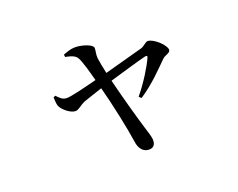

<svg xmlns="http://www.w3.org/2000/svg" viewBox="-100 -736 1201 970"><g transform="rotate(-20 500.0 -251.0)"><path d="M199 -362 188 -357C189 -338 190 -320 194 -309C205 -285 243 -254 269 -254C288 -254 300 -272 331 -285L430 -318C455 -225 486 -79 496 -8C500 29 520 56 552 56C576 56 587 42 587 17C587 -1 575 -35 568 -58C552 -110 517 -234 492 -336C564 -357 658 -385 692 -393C703 -395 707 -393 702 -382C684 -342 641 -271 593 -213L605 -202C680 -251 740 -316 776 -351C789 -365 819 -366 819 -384C819 -410 762 -462 732 -462C720 -462 707 -445 690 -439L481 -382C473 -416 467 -453 465 -467C463 -489 469 -504 469 -520C469 -541 410 -558 377 -558C352 -558 332 -550 311 -542L313 -529C345 -523 367 -515 376 -496C388 -474 405 -413 417 -367C347 -349 271 -330 250 -331C226 -331 213 -348 199 -362Z"/></g></svg>

Font: Noto Serif KR Medium
Style: Regular
Weight: 500
Designer: Ryoko NISHIZUKA 西塚涼子 (kana & ideographs); Frank Grießhammer (Latin, Greek & Cyrillic); Wenlong ZHANG 张文龙 (bopomofo); San
Foundry: Adobe
Version: Version 2.001;hotconv 1.1.0;makeotfexe 2.6.0